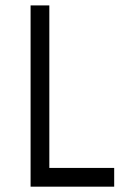

<svg xmlns="http://www.w3.org/2000/svg" viewBox="-20 -700 468 720"><path d="M165 -70.3V-679.7H94.7V0H408.2V-70.3Z"/></svg>

Font: My Font
Style: Regular
Weight: 400
Designer: Alfredo Marco Pradil
Version: Version 0.001